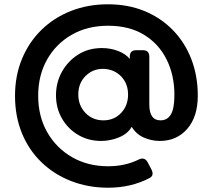

<svg xmlns="http://www.w3.org/2000/svg" viewBox="-20 -657 967 895"><path d="M484 218Q391 218 311.5 187Q232 156 173 99Q114 42 82 -36.5Q50 -115 50 -210Q50 -304 82.5 -382.5Q115 -461 173.5 -518Q232 -575 311 -606Q390 -637 483 -637Q577 -637 653.5 -605.5Q730 -574 786 -516.5Q842 -459 872 -381Q902 -303 902 -211Q902 -113 853 -56.5Q804 0 725 0Q687 0 651 -15.5Q615 -31 594 -66Q576 -34 535.5 -17Q495 0 451 0Q393 0 345.5 -27.5Q298 -55 269.5 -103.5Q241 -152 241 -213Q241 -273 269 -323Q297 -373 345 -403Q393 -433 455 -433Q496 -433 531.5 -419Q567 -405 585 -382V-393Q585 -423 615 -423H646Q676 -423 676 -393V-170Q676 -96 728 -96Q760 -96 776.5 -123.5Q793 -151 793 -215Q793 -306 757 -379Q721 -452 652 -494.5Q583 -537 484 -537Q387 -537 313.5 -494.5Q240 -452 199 -378.5Q158 -305 158 -211Q158 -114 200.5 -40Q243 34 316.5 76Q390 118 484 118Q564 118 628 86Q654 74 668 99L686 133Q700 161 677 173Q591 218 484 218ZM462 -96Q512 -96 544.5 -130.5Q577 -165 577 -216Q577 -267 545 -300.5Q513 -334 463 -336Q413 -337 379 -303Q345 -269 345 -217Q345 -165 378.5 -130.5Q412 -96 462 -96Z"/></svg>

Font: Pitagon Sans Text
Style: Bold
Weight: 700
Designer: Travis Tran
Foundry: Pitagon
Version: Version 1.001; ttfautohint (v1.8.4.7-5d5b);gftools[0.9.26]